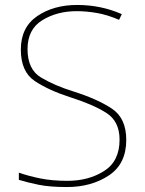

<svg xmlns="http://www.w3.org/2000/svg" viewBox="-20 -744 583 774"><path d="M489 -180Q489 -268 430.5 -306.5Q372 -345 277 -375Q200 -399 145.5 -431.5Q91 -464 91 -546Q91 -626 150.5 -662.5Q210 -699 289 -699Q329 -699 371.5 -691.5Q414 -684 460 -664L471 -687Q387 -724 291 -724Q196 -724 130 -679Q64 -634 64 -544Q64 -455 120 -417.5Q176 -380 263 -352Q355 -323 408.5 -289Q462 -255 462 -181Q462 -94 399.5 -54.5Q337 -15 252 -15Q191 -15 143.5 -24.5Q96 -34 56 -48V-19Q92 -8 136.5 1Q181 10 250 10Q348 10 418.5 -36.5Q489 -83 489 -180Z"/></svg>

Font: Noto Sans UI Thin
Style: Regular
Weight: 250
Designer: Monotype Design Team
Foundry: Monotype Imaging Inc.
Version: Version 1.901